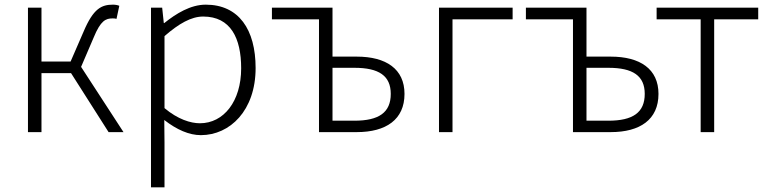

<svg xmlns="http://www.w3.org/2000/svg" viewBox="-20 -567 3302 824"><path d="M100 0H158V-253H285L446 0H510L328 -280L382 -406C412 -479 434 -488 463 -488C471 -488 474 -488 480 -486L492 -542C486 -545 475 -547 465 -547C416 -547 381 -531 339 -432L283 -303H158V-534H100Z M628 237H686V46L685 -52C739 -10 792 13 842 13C967 13 1077 -93 1077 -275C1077 -440 1005 -547 863 -547C798 -547 736 -509 685 -468H683L676 -534H628ZM838 -38C798 -38 743 -55 686 -103V-412C748 -466 801 -496 852 -496C970 -496 1015 -403 1015 -274C1015 -132 940 -38 838 -38Z M1349 0H1511C1637 0 1716 -54 1716 -164C1716 -271 1637 -324 1511 -324H1407V-534H1147V-484H1349ZM1407 -49V-276H1501C1606 -276 1657 -242 1657 -164C1657 -84 1606 -49 1501 -49Z M1864 0H1922V-484H2180V-534H1864Z M2439 0H2601C2727 0 2806 -54 2806 -164C2806 -271 2727 -324 2601 -324H2497V-534H2237V-484H2439ZM2497 -49V-276H2591C2696 -276 2747 -242 2747 -164C2747 -84 2696 -49 2591 -49Z M2987 0H3045V-484H3234V-534H2798V-484H2987Z"/></svg>

Font: Noto Sans KR Light
Style: Regular
Weight: 300
Designer: Ryoko NISHIZUKA 西塚涼子 (kana, bopomofo & ideographs); Paul D. Hunt (Latin, Greek & Cyrillic); Sandoll Communications 산돌커뮤니
Foundry: Adobe
Version: Version 2.004;hotconv 1.0.118;makeotfexe 2.5.65603